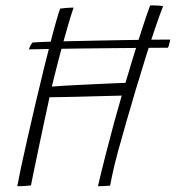

<svg xmlns="http://www.w3.org/2000/svg" viewBox="-20 -672 635 694"><path d="M587 -499.5Q552.5 -499.5 502.2 -499Q452 -498.5 394.2 -498Q336.5 -497.5 278.8 -496.8Q221 -496 170.2 -495.2Q119.5 -494.5 84.5 -493.5Q86 -499 90 -507Q94 -515 98 -518.5Q110 -519.5 144 -520.8Q178 -522 226 -523Q274 -524 327.8 -525.2Q381.5 -526.5 433.8 -527.2Q486 -528 528.5 -528.5Q571 -529 595 -529Q595 -527.5 593.8 -521.5Q592.5 -515.5 590.8 -509.2Q589 -503 587 -499.5ZM42.5 1Q46.5 -21.5 56.2 -67.8Q66 -114 79.8 -174.2Q93.5 -234.5 109 -300.5Q124.5 -366.5 140 -429.8Q155.5 -493 169 -544Q177.5 -575 184.5 -600Q191.5 -625 197.5 -641Q202 -641.5 208.5 -642.2Q215 -643 221.8 -643.5Q228.5 -644 235 -644.2Q241.5 -644.5 246 -644.5Q236 -615.5 225.5 -579Q215 -542.5 205 -506.5Q195.5 -471 187.5 -439.8Q179.5 -408.5 174.2 -387Q169 -365.5 167.5 -359Q179 -360 205.2 -361.8Q231.5 -363.5 265 -365Q298.5 -366.5 332.2 -368.2Q366 -370 393.2 -371Q420.5 -372 433.5 -372.5Q444 -408.5 459.5 -459.5Q475 -510.5 491.8 -562.2Q508.5 -614 522.5 -652Q524 -652.5 526.5 -652.5Q529 -652.5 532.5 -652.5Q541.5 -652.5 553 -651.8Q564.5 -651 569.5 -649.5Q558.5 -622 542.8 -576Q527 -530 509 -472.8Q491 -415.5 472.5 -353.8Q454 -292 436.8 -232Q419.5 -172 405.5 -121Q399 -96.5 393.5 -73.8Q388 -51 384.2 -32.5Q380.5 -14 378 -1Q372 -0.5 363.5 0Q355 0.5 347 0.8Q339 1 334 1Q347.5 -56.5 363 -117.2Q378.5 -178 393.5 -232.8Q408.5 -287.5 420 -326.5Q409.5 -326 383.5 -325.5Q357.5 -325 323.8 -324Q290 -323 256.2 -322.2Q222.5 -321.5 196.2 -321Q170 -320.5 159 -320.5Q149 -274.5 137.5 -221Q126 -167.5 116 -119Q106 -70.5 99.2 -38.2Q92.5 -6 92 -2Q89.5 -1.5 84.2 -1Q79 -0.5 71.8 0Q64.5 0.5 57 0.8Q49.5 1 42.5 1Z"/></svg>

Font: Grandstander Thin Thin
Style: Italic
Weight: 250
Italic angle: -15°
Version: Version 1.200